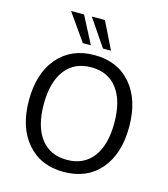

<svg xmlns="http://www.w3.org/2000/svg" viewBox="-136 -1056 1023 1171"><g transform="rotate(15 375.5 -471.0)"><path d="M375 8.8Q229.5 8.8 144 -90.3Q58.6 -189.5 58.6 -359.4Q58.6 -530.3 144 -629.4Q229.5 -728.5 375 -728.5Q521.5 -728.5 606.4 -629.4Q691.4 -530.3 691.4 -359.4Q691.4 -188.5 606.4 -89.8Q521.5 8.8 375 8.8ZM210.4 -575.2Q152.3 -499 152.3 -359.4Q152.3 -219.7 210.4 -143.6Q268.6 -67.4 375 -67.4Q481.4 -67.4 539.6 -143.6Q597.7 -219.7 597.7 -359.4Q597.7 -499 539.6 -575.2Q481.4 -651.4 375 -651.4Q268.6 -651.4 210.4 -575.2ZM166 -951.2H248L336.9 -780.3H286.1ZM296.9 -951.2H379.9L463.9 -780.3H413.1Z"/></g></svg>

Font: Min Sans
Style: Regular
Weight: 400
Designer: Jinseong-Kim, NotoSansCJK, Nunito
Foundry: Jinseong-Kim
Version: Version 1.400;Glyphs 3.1.2 (3151)